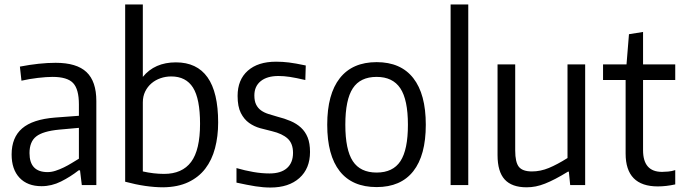

<svg xmlns="http://www.w3.org/2000/svg" viewBox="-20 -828 3057 859"><path d="M166 5Q103 5 67.5 -32.5Q32 -70 32 -137Q32 -213 79 -253.5Q126 -294 226 -302L333 -310V-361Q333 -429 307 -456.5Q281 -484 215 -484Q188 -484 149.5 -479.5Q111 -475 76 -467L69 -530Q157 -547 229 -547Q323 -547 367 -505.5Q411 -464 411 -376V0H346L338 -66H332Q295 -37 253 -16Q211 5 166 5ZM193 -58Q210 -58 228.5 -64Q247 -70 265.5 -79Q284 -88 301 -98.5Q318 -109 333 -118V-256L244 -248Q172 -241 142 -217.5Q112 -194 112 -143Q112 -58 193 -58Z M711 10Q633 10 540 -15V-808H619V-484Q672 -549 767 -549Q861 -549 908.5 -482Q956 -415 956 -280Q956 -218 942 -165Q928 -112 898.5 -73.5Q869 -35 822.5 -13Q776 9 711 10ZM714 -50Q795 -50 835 -103.5Q875 -157 875 -274Q875 -386 843.5 -436Q812 -486 746 -486Q721 -486 698 -478Q675 -470 657.5 -455Q640 -440 629.5 -418.5Q619 -397 619 -370V-61Q668 -50 714 -50Z M1190 11Q1158 11 1123 5.5Q1088 0 1038 -11V-76Q1076 -65 1113.5 -58.5Q1151 -52 1186 -52Q1237 -52 1264 -76Q1291 -100 1291 -144Q1291 -186 1267 -208Q1243 -230 1197 -241Q1171 -247 1144 -254.5Q1117 -262 1094.5 -278Q1072 -294 1057.5 -322.5Q1043 -351 1043 -399Q1043 -471 1088.5 -511.5Q1134 -552 1215 -552Q1244 -552 1272.5 -548.5Q1301 -545 1348 -535L1346 -470Q1303 -480 1276.5 -484Q1250 -488 1226 -488Q1175 -488 1146.5 -465Q1118 -442 1118 -401Q1118 -376 1126 -360Q1134 -344 1148 -334Q1162 -324 1181 -318Q1200 -312 1221 -306Q1253 -298 1280 -286.5Q1307 -275 1326.5 -257Q1346 -239 1356.5 -213Q1367 -187 1367 -148Q1367 -74 1319.5 -31.5Q1272 11 1190 11Z M1665 9Q1556 9 1500 -62Q1444 -133 1444 -270Q1444 -407 1500.5 -478.5Q1557 -550 1665 -550Q1773 -550 1829 -478.5Q1885 -407 1885 -270Q1885 -133 1829 -62Q1773 9 1665 9ZM1665 -56Q1738 -56 1771.5 -107Q1805 -158 1805 -270Q1805 -382 1771 -433Q1737 -484 1665 -484Q1592 -484 1558.5 -433Q1525 -382 1525 -270Q1525 -158 1558.5 -107Q1592 -56 1665 -56Z M1996 -808H2075V0H1996Z M2336 10Q2270 10 2238 -25Q2206 -60 2206 -134V-540H2285V-155Q2285 -102 2301.5 -81.5Q2318 -61 2360 -61Q2398 -61 2435.5 -76.5Q2473 -92 2519 -121V-540H2598V0H2531L2525 -60H2521Q2490 -41 2465 -28Q2440 -15 2418.5 -6.5Q2397 2 2377 6Q2357 10 2336 10Z M2923 6Q2779 6 2779 -141V-470H2678V-540H2783L2794 -675L2857 -685V-540H3001V-470H2857V-156Q2857 -59 2942 -59Q2954 -59 2970 -60.5Q2986 -62 3001 -67V-3Q2960 6 2923 6Z"/></svg>

Font: Encode Sans Condensed
Style: Regular
Weight: 400
Designer: Pablo Impallari, Andres Torresi
Foundry: Pablo Impallari, Andres Torresi
Version: Version 1.000; ttfautohint (v1.00) -l 8 -r 50 -G 200 -x 14 -